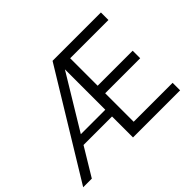

<svg xmlns="http://www.w3.org/2000/svg" viewBox="-139 -955 1210 1210"><g transform="rotate(-45 465.5 -350.0)"><path d="M2 0H79L192 -187H446V0H866V-67H519V-321H831V-388H519V-633H860V-700H429ZM228 -247 446 -607V-247Z"/></g></svg>

Font: Chess Sans
Style: Regular
Weight: 400
Designer: Wolf Bōese
Foundry: Wolf Bōese
Version: Version 7.223;Glyphs 3.3 (3306)